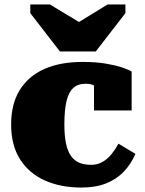

<svg xmlns="http://www.w3.org/2000/svg" viewBox="-20 -831 651 862"><path d="M249 -600H410L543 -772V-811H463L287 -703H383L204 -811H116V-772ZM389 -91Q418 -91 441 -104.5Q464 -118 481.5 -140Q499 -162 512 -186L588 -140Q568 -94 535.5 -60Q503 -26 456 -7.5Q409 11 346 11Q253 11 182 -20.5Q111 -52 70.5 -115Q30 -178 30 -272Q30 -364 68.5 -426.5Q107 -489 178.5 -521Q250 -553 351 -553Q410 -553 454.5 -545.5Q499 -538 528.5 -528Q558 -518 571 -510V-335H402V-495Q417 -496 424 -487Q431 -478 433 -466Q435 -454 432.5 -443.5Q430 -433 426 -431Q413 -442 399.5 -448.5Q386 -455 364 -455Q330 -455 309 -436Q288 -417 278.5 -376.5Q269 -336 269 -272Q269 -223 276 -188.5Q283 -154 297.5 -132.5Q312 -111 334.5 -101Q357 -91 389 -91Z"/></svg>

Font: Roboto Serif Black
Style: Regular
Weight: 900
Designer: Greg Gazdowicz
Foundry: Commercial Type
Version: Version 1.008